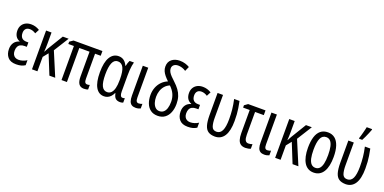

<svg xmlns="http://www.w3.org/2000/svg" viewBox="-11 -1632 4988 2494"><g transform="rotate(20 2482.5 -385.0)"><path d="M248 -312V-251.5H216.8Q182.6 -251.5 160.4 -239.7Q138.2 -228 127.2 -205.3Q116.2 -182.6 116.2 -149.9Q116.2 -119.1 127.2 -98.4Q138.2 -77.6 158 -66.9Q177.7 -56.2 203.6 -56.2Q232.4 -56.2 262.2 -65.7Q292 -75.2 315.9 -91.3V-22Q290.5 -5.9 261.7 2Q232.9 9.8 192.4 9.8Q114.3 9.8 76.9 -33.9Q39.6 -77.6 39.6 -147Q39.6 -199.7 64.7 -235.4Q89.8 -271 135.7 -283.2V-287.1Q97.7 -301.3 78.9 -333Q60.1 -364.7 60.1 -409.7Q60.1 -451.2 78.1 -481.7Q96.2 -512.2 128.7 -529.1Q161.1 -545.9 204.6 -545.9Q234.9 -545.9 263.7 -537.6Q292.5 -529.3 320.8 -511.7L290.5 -453.6Q271.5 -466.8 250.2 -473.9Q229 -481 208.5 -481Q171.9 -481 152.8 -460.2Q133.8 -439.5 133.8 -403.8Q133.8 -358.9 156 -335.4Q178.2 -312 222.7 -312Z M723.1 -536.1 593.8 -329.6 732.4 0H651.9L543 -269.5L486.3 -199.2V0H411.1V-536.1H486.3V-379.9Q486.3 -350.1 485.1 -323.2Q483.9 -296.4 481.9 -271.5H485.4Q492.2 -285.2 499.3 -298.3Q506.3 -311.5 512.7 -323.2L642.1 -536.1Z M1151.9 -60.1Q1160.2 -60.1 1169.2 -61.5Q1178.2 -63 1186 -66.4V-3.9Q1177.2 1 1161.9 3.9Q1146.5 6.8 1128.9 6.8Q1081.5 6.8 1058.6 -26.1Q1035.6 -59.1 1035.6 -126.5V-470.7H894V0H819.3V-470.7H742.2V-502.9L791 -536.1H1189.9V-470.7H1111.8V-127.9Q1111.8 -91.3 1121.3 -75.7Q1130.9 -60.1 1151.9 -60.1Z M1427.7 -55.2Q1461.9 -55.2 1484.4 -78.6Q1506.8 -102.1 1518.1 -146Q1529.3 -189.9 1529.3 -252V-272.9Q1529.3 -378.4 1503.9 -428.7Q1478.5 -479 1425.8 -479Q1375.5 -479 1352.1 -423.8Q1328.6 -368.7 1328.6 -265.1Q1328.6 -156.2 1353 -105.7Q1377.4 -55.2 1427.7 -55.2ZM1408.2 9.8Q1333.5 9.8 1293.2 -60.1Q1252.9 -129.9 1252.9 -266.1Q1252.9 -405.8 1295.7 -475.8Q1338.4 -545.9 1413.6 -545.9Q1455.6 -545.9 1485.6 -523.9Q1515.6 -502 1535.2 -458.5H1540Q1543.5 -478.5 1550.3 -499.8Q1557.1 -521 1565.4 -536.1H1625.5Q1619.1 -515.1 1614.5 -487.1Q1609.9 -459 1607.4 -424.8Q1605 -390.6 1605 -351.1V-128.4Q1605 -90.3 1614.5 -72.3Q1624 -54.2 1642.1 -54.2Q1650.4 -54.2 1658.2 -55.7Q1666 -57.1 1672.9 -59.6V1Q1668.9 3.4 1661.6 5.4Q1654.3 7.3 1646 8.5Q1637.7 9.8 1630.4 9.8Q1589.4 9.8 1567.1 -10.7Q1544.9 -31.2 1536.6 -78.6H1530.8Q1518.1 -51.3 1500 -31.2Q1481.9 -11.2 1458.7 -0.7Q1435.5 9.8 1408.2 9.8Z M1823.2 -536.1V-126Q1823.2 -88.4 1832.8 -73Q1842.3 -57.6 1863.3 -57.6Q1876.5 -57.6 1891.1 -61.3Q1905.8 -64.9 1912.6 -69.3V-4.9Q1898.4 2 1881.1 5.9Q1863.8 9.8 1844.7 9.8Q1811.5 9.8 1790 -3.9Q1768.6 -17.6 1758.3 -47.1Q1748 -76.7 1748 -124.5V-536.1Z M2179.7 -762.2Q2220.2 -762.2 2255.4 -751.5Q2290.5 -740.7 2315.9 -725.1L2287.6 -661.6Q2260.3 -679.7 2233.4 -687.7Q2206.5 -695.8 2180.2 -695.8Q2143.6 -695.8 2121.8 -677.5Q2100.1 -659.2 2100.1 -628.4Q2100.1 -603.5 2113 -580.1Q2126 -556.6 2148.9 -533Q2171.9 -509.3 2201.7 -481.9Q2243.7 -443.4 2272.2 -404.3Q2300.8 -365.2 2315.2 -320.6Q2329.6 -275.9 2329.6 -219.2Q2329.6 -152.8 2309.1 -101.1Q2288.6 -49.3 2248.5 -19.8Q2208.5 9.8 2149.4 9.8Q2089.4 9.8 2049.8 -19.8Q2010.3 -49.3 1990.7 -100.1Q1971.2 -150.9 1971.2 -213.9Q1971.2 -270.5 1990 -318.6Q2008.8 -366.7 2043.2 -402.1Q2077.6 -437.5 2125 -456.5Q2095.2 -484.9 2073 -511.7Q2050.8 -538.6 2038.6 -566.9Q2026.4 -595.2 2026.4 -627.4Q2026.4 -692.9 2070.1 -727.5Q2113.8 -762.2 2179.7 -762.2ZM2166.5 -416Q2127 -399.9 2100.6 -369.6Q2074.2 -339.4 2061 -299.8Q2047.9 -260.3 2047.9 -215.8Q2047.9 -173.3 2059.3 -136.7Q2070.8 -100.1 2093.8 -77.6Q2116.7 -55.2 2150.4 -55.2Q2184.1 -55.2 2207.3 -74.7Q2230.5 -94.2 2242.4 -131.3Q2254.4 -168.5 2254.4 -221.2Q2254.4 -276.4 2233.6 -324Q2212.9 -371.6 2166.5 -416Z M2620.6 -312V-251.5H2589.4Q2555.2 -251.5 2533 -239.7Q2510.7 -228 2499.8 -205.3Q2488.8 -182.6 2488.8 -149.9Q2488.8 -119.1 2499.8 -98.4Q2510.7 -77.6 2530.5 -66.9Q2550.3 -56.2 2576.2 -56.2Q2605 -56.2 2634.8 -65.7Q2664.6 -75.2 2688.5 -91.3V-22Q2663.1 -5.9 2634.3 2Q2605.5 9.8 2564.9 9.8Q2486.8 9.8 2449.5 -33.9Q2412.1 -77.6 2412.1 -147Q2412.1 -199.7 2437.3 -235.4Q2462.4 -271 2508.3 -283.2V-287.1Q2470.2 -301.3 2451.4 -333Q2432.6 -364.7 2432.6 -409.7Q2432.6 -451.2 2450.7 -481.7Q2468.8 -512.2 2501.2 -529.1Q2533.7 -545.9 2577.1 -545.9Q2607.4 -545.9 2636.2 -537.6Q2665 -529.3 2693.4 -511.7L2663.1 -453.6Q2644 -466.8 2622.8 -473.9Q2601.6 -481 2581.1 -481Q2544.4 -481 2525.4 -460.2Q2506.3 -439.5 2506.3 -403.8Q2506.3 -358.9 2528.6 -335.4Q2550.8 -312 2595.2 -312Z M2939.5 8.8Q2881.8 7.8 2847.4 -15.1Q2813 -38.1 2797.6 -89.8Q2782.2 -141.6 2781.7 -227.5V-536.1H2856.9V-221.7Q2856.9 -145 2872.6 -101.3Q2888.2 -57.6 2938.5 -57.6Q2990.7 -57.6 3015.1 -109.4Q3039.6 -161.1 3039.6 -267.6Q3039.6 -336.4 3033 -400.9Q3026.4 -465.3 3010.3 -536.1H3085Q3095.7 -482.9 3102.1 -442.1Q3108.4 -401.4 3111.3 -361.3Q3114.3 -321.3 3114.3 -269.5Q3114.3 -130.9 3069.3 -61Q3024.4 8.8 2939.5 8.8Z M3444.3 -536.1V-470.7H3323.7V-156.7Q3323.7 -105 3337.4 -80.3Q3351.1 -55.7 3380.4 -55.7Q3394.5 -55.7 3408.2 -58.3Q3421.9 -61 3435.5 -65.9V-3.4Q3424.8 2.9 3403.3 7.1Q3381.8 11.2 3363.8 11.2Q3323.2 11.2 3297.9 -6.3Q3272.5 -23.9 3261 -60.1Q3249.5 -96.2 3249.5 -151.4V-470.7H3158.2V-502.9L3204.1 -536.1Z M3601.6 -536.1V-126Q3601.6 -88.4 3611.1 -73Q3620.6 -57.6 3641.6 -57.6Q3654.8 -57.6 3669.4 -61.3Q3684.1 -64.9 3690.9 -69.3V-4.9Q3676.8 2 3659.4 5.9Q3642.1 9.8 3623 9.8Q3589.8 9.8 3568.4 -3.9Q3546.9 -17.6 3536.6 -47.1Q3526.4 -76.7 3526.4 -124.5V-536.1Z M4084.5 -536.1 3955.1 -329.6 4093.8 0H4013.2L3904.3 -269.5L3847.7 -199.2V0H3772.5V-536.1H3847.7V-379.9Q3847.7 -350.1 3846.4 -323.2Q3845.2 -296.4 3843.3 -271.5H3846.7Q3853.5 -285.2 3860.6 -298.3Q3867.7 -311.5 3874 -323.2L4003.4 -536.1Z M4483.4 -268.6Q4483.4 -205.1 4472.7 -153.8Q4461.9 -102.5 4439.9 -65.9Q4418 -29.3 4384.3 -9.8Q4350.6 9.8 4304.7 9.8Q4260.7 9.8 4227.5 -9.8Q4194.3 -29.3 4172.4 -65.7Q4150.4 -102.1 4139.2 -153.6Q4127.9 -205.1 4127.9 -268.6Q4127.9 -357.4 4147 -419.2Q4166 -481 4205.6 -513.4Q4245.1 -545.9 4306.2 -545.9Q4363.3 -545.9 4402.8 -514.4Q4442.4 -482.9 4462.9 -421.1Q4483.4 -359.4 4483.4 -268.6ZM4204.6 -268.6Q4204.6 -198.7 4215.3 -151.4Q4226.1 -104 4248.8 -80.1Q4271.5 -56.2 4306.6 -56.2Q4341.3 -56.2 4363.5 -79.6Q4385.7 -103 4396.5 -150.1Q4407.2 -197.3 4407.2 -268.6Q4407.2 -338.4 4396.5 -385.5Q4385.7 -432.6 4363.5 -456.3Q4341.3 -480 4306.2 -480Q4252.4 -480 4228.5 -427Q4204.6 -374 4204.6 -268.6Z M4747.1 8.8Q4689.5 7.8 4655 -15.1Q4620.6 -38.1 4605.2 -89.8Q4589.8 -141.6 4589.4 -227.5V-536.1H4664.6V-221.7Q4664.6 -145 4680.2 -101.3Q4695.8 -57.6 4746.1 -57.6Q4798.3 -57.6 4822.8 -109.4Q4847.2 -161.1 4847.2 -267.6Q4847.2 -336.4 4840.6 -400.9Q4834 -465.3 4817.9 -536.1H4892.6Q4903.3 -482.9 4909.7 -442.1Q4916 -401.4 4918.9 -361.3Q4921.9 -321.3 4921.9 -269.5Q4921.9 -130.9 4877 -61Q4832 8.8 4747.1 8.8ZM4710.9 -606V-617.7Q4715.3 -629.4 4721.9 -651.6Q4728.5 -673.8 4735.1 -699.5Q4741.7 -725.1 4747.1 -747.3Q4752.4 -769.5 4754.4 -780.8H4828.6V-770Q4819.3 -745.6 4807.4 -716.8Q4795.4 -688 4782 -659.2Q4768.6 -630.4 4755.4 -606Z"/></g></svg>

Font: Open Sans Condensed
Style: Regular
Weight: 400
Width: 3
Designer: Monotype Design Team
Foundry: Monotype Imaging Inc.
Version: Version 3.000